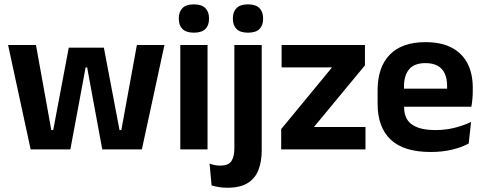

<svg xmlns="http://www.w3.org/2000/svg" viewBox="-20 -702 2276 902"><path d="M310.5 0H124L18 -490.5H149L221 -91H230L303 -478H468L541.5 -91H550L623 -490.5H752.5L646.5 0H460.5L400.5 -324.5L389.5 -385H382L371 -324.5Z M955 0H827V-490.5H955ZM891 -548.5Q854.5 -548.5 837.2 -565.8Q820 -583 820 -613.5V-616Q820 -646.5 837.2 -664Q854.5 -681.5 891 -681.5Q927 -681.5 944.5 -664Q962 -646.5 962 -616V-613.5Q962 -582.5 944.5 -565.5Q927 -548.5 891 -548.5Z M1209.5 -83.5H1081V-490.5H1209.5ZM1145 -548.5Q1108.5 -548.5 1091.2 -565.8Q1074 -583 1074 -613.5V-616Q1074 -646.5 1091.2 -664Q1108.5 -681.5 1145 -681.5Q1181.5 -681.5 1198.8 -664Q1216 -646.5 1216 -616V-613.5Q1216 -582.5 1198.8 -565.5Q1181.5 -548.5 1145 -548.5ZM1048.5 180Q1026.5 180 1007.2 176.8Q988 173.5 974 169L964.5 66.5Q975.5 71 988 73.5Q1000.5 76 1013.5 76Q1053.5 76 1067.2 54.8Q1081 33.5 1081 -4.5V-120H1209.5V3.5Q1209.5 57.5 1194 97Q1178.5 136.5 1143.2 158.2Q1108 180 1048.5 180Z M1455 -105.5H1697V0H1301V-95.5L1540 -385.5H1303V-490.5H1694.5V-395Z M2003 12Q1877 12 1815.5 -46Q1754 -104 1754 -214V-278Q1754 -387 1811.5 -445.5Q1869 -504 1978.5 -504Q2052.5 -504 2102 -478Q2151.5 -452 2176.2 -404.2Q2201 -356.5 2201 -290V-272.5Q2201 -254.5 2199.2 -235.8Q2197.5 -217 2194.5 -200.5H2078.5Q2080 -228 2080.2 -252.8Q2080.5 -277.5 2080.5 -297.5Q2080.5 -332 2069.5 -356.2Q2058.5 -380.5 2036 -393Q2013.5 -405.5 1978.5 -405.5Q1927 -405.5 1902.5 -377Q1878 -348.5 1878 -296V-250.5L1878.5 -236V-197.5Q1878.5 -174.5 1885.8 -155Q1893 -135.5 1910 -121.2Q1927 -107 1955.2 -99Q1983.5 -91 2026 -91Q2072 -91 2113.8 -101.2Q2155.5 -111.5 2193 -129L2182 -28Q2148.5 -9.5 2103.2 1.2Q2058 12 2003 12ZM2168.5 -200.5H1822V-285.5H2168.5Z"/></svg>

Font: Anek Devanagari Medium SemiBold
Style: Regular
Weight: 600
Version: Version 1.003